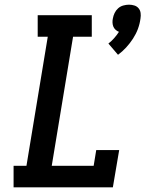

<svg xmlns="http://www.w3.org/2000/svg" viewBox="-20 -800 640 820"><path d="M484 -566 443 -614Q456 -624 467.5 -637Q479 -650 488 -664Q480 -667 473.5 -673Q467 -679 464 -686.5Q461 -694 460.5 -703Q460 -712 462 -721Q464 -733 469.5 -744.5Q475 -756 484.5 -764.5Q494 -773 506.5 -776.5Q519 -780 531 -780Q543 -780 554 -776.5Q565 -773 572 -764.5Q579 -756 580.5 -744.5Q582 -733 580 -721Q577 -698 569 -676.5Q561 -655 548 -635Q535 -615 519 -597.5Q503 -580 484 -566ZM38 0V-92H93L184 -643H141V-735H372V-643H292L201 -92H380L391 -159H489L462 0Z"/></svg>

Font: Iosevka Curly Slab SmBdExObl
Style: Regular
Weight: 600
Width: 7
Italic angle: -9°
Monospace: yes
Designer: Belleve Invis
Foundry: Belleve Invis
Version: Version 11.1.0; ttfautohint (v1.8.3)